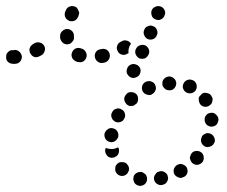

<svg xmlns="http://www.w3.org/2000/svg" viewBox="-42 -583 738 623"><path d="M426 16Q418 21 409 20L408 19Q404 19 400 16Q397 14 394 10Q392 6 391 2Q390 -3 391 -7Q392 -16 400 -21Q408 -26 417 -25Q422 -24 425 -21Q429 -19 432 -15Q433 -13 434 -10Q435 -8 435 -5Q435 -3 435 -1Q435 -1 435 0Q435 1 435 2Q433 11 426 16ZM493 14Q497 11 499 8Q502 4 503 -1Q504 -5 503 -9Q503 -10 502 -11Q502 -12 502 -12Q502 -13 502 -13Q499 -21 491 -25Q484 -29 476 -27Q472 -26 468 -24Q464 -21 462 -17Q459 -14 458 -9Q457 -5 458 0Q460 9 468 14Q476 19 485 17Q489 16 493 14ZM555 -9Q563 -13 566 -22Q568 -31 564 -39Q563 -40 563 -41Q563 -41 562 -42Q562 -42 561 -43Q559 -46 556 -47Q553 -49 550 -50Q546 -51 541 -51Q537 -50 533 -48Q525 -43 522 -34Q520 -25 524 -17Q527 -13 530 -11Q534 -8 538 -7Q542 -5 547 -6Q551 -7 555 -9ZM354 -12Q345 -12 338 -19Q335 -22 333 -27Q331 -31 332 -35Q332 -40 333 -44Q335 -48 338 -51Q345 -58 354 -57Q364 -57 370 -51V-50Q374 -47 375 -43Q377 -39 377 -34Q377 -33 376 -31Q376 -30 376 -28Q375 -28 375 -27Q373 -24 371 -20Q371 -20 371 -19Q370 -19 370 -19Q363 -12 354 -12ZM618 -63Q620 -68 619 -72Q619 -77 617 -81Q615 -85 612 -88Q612 -88 611 -88Q611 -89 610 -89Q609 -90 607 -91Q601 -94 593 -93Q585 -92 580 -86Q577 -82 576 -78Q574 -74 574 -69Q575 -65 577 -61Q579 -57 582 -54Q589 -48 598 -48Q607 -49 614 -56Q617 -59 618 -63ZM319 -71Q314 -72 310 -74Q306 -77 304 -80Q301 -84 300 -88V-89Q299 -92 299 -96Q300 -100 301 -103Q306 -101 312 -100Q320 -99 328 -100Q335 -102 341 -105Q342 -104 343 -102Q343 -101 344 -99Q345 -93 343 -86Q341 -80 336 -76Q332 -75 329 -72Q329 -72 328 -72Q328 -72 327 -72Q323 -71 319 -71ZM653 -137Q649 -146 641 -149Q640 -150 640 -150Q639 -150 639 -150Q636 -150 634 -151Q631 -151 629 -151Q626 -150 624 -149Q619 -147 616 -144Q613 -141 612 -137V-136Q608 -128 612 -119Q616 -111 624 -107Q633 -104 641 -108Q650 -111 653 -120H654Q657 -129 653 -137ZM301 -131Q306 -124 316 -122Q320 -121 324 -122Q329 -123 332 -126Q336 -128 338 -132Q341 -136 342 -140V-141Q343 -150 338 -158Q333 -165 323 -167Q319 -168 315 -167Q310 -166 307 -163Q303 -161 301 -157Q298 -153 297 -149V-148Q296 -139 301 -131ZM667 -196Q666 -205 659 -211Q653 -218 643 -217Q643 -217 642 -217Q642 -217 642 -217Q638 -216 634 -215Q632 -214 631 -213Q629 -212 628 -210Q625 -207 623 -203Q622 -199 622 -194Q622 -185 629 -178Q636 -172 645 -172Q649 -172 654 -174Q658 -176 661 -179Q664 -183 665 -187Q667 -191 667 -196ZM341 -186Q345 -186 348 -187Q352 -188 356 -191Q359 -194 361 -198Q366 -206 363 -215Q361 -224 352 -228Q348 -231 344 -231Q339 -232 335 -230Q331 -229 327 -226Q324 -223 322 -219Q317 -211 320 -202Q323 -193 331 -189Q331 -188 332 -188Q333 -188 333 -187Q334 -187 335 -187Q338 -186 341 -186ZM644 -271V-272Q642 -275 638 -278Q635 -280 630 -281Q626 -282 621 -282Q617 -281 613 -279Q613 -278 612 -278Q612 -278 612 -277Q609 -274 606 -271Q606 -270 605 -270Q602 -265 603 -259Q603 -253 606 -248V-247Q611 -239 620 -237Q629 -235 637 -240Q641 -243 644 -246Q646 -250 647 -254Q648 -259 648 -263Q647 -267 644 -271ZM376 -240Q379 -239 382 -239Q387 -239 391 -240Q395 -242 398 -245H399Q406 -251 406 -260Q407 -270 401 -277Q394 -284 385 -284Q376 -285 369 -279V-278Q362 -272 361 -263Q361 -254 367 -247Q367 -246 368 -246Q368 -245 368 -245Q370 -244 371 -243Q373 -241 376 -240ZM420 -306Q424 -315 432 -318H433Q441 -322 450 -318Q459 -315 462 -306Q466 -297 462 -289Q458 -280 450 -277V-276Q442 -273 435 -276Q427 -278 423 -284Q422 -285 421 -286Q421 -287 421 -288Q420 -288 420 -289Q417 -297 420 -306ZM565 -323Q574 -327 582 -323H583Q591 -320 595 -311Q598 -302 595 -294Q591 -285 583 -282Q574 -278 565 -282Q559 -284 555 -290Q551 -296 551 -303Q552 -306 552 -309Q552 -309 553 -310Q553 -310 553 -311Q557 -320 565 -323ZM490 -327Q497 -334 506 -335Q515 -335 522 -329Q529 -323 530 -314Q530 -304 524 -297Q518 -290 509 -290H508Q500 -290 494 -294Q488 -299 485 -306Q485 -307 485 -308Q485 -309 485 -310Q485 -310 485 -311Q484 -320 490 -327ZM370 -345Q374 -336 382 -332Q391 -328 399 -332Q408 -335 412 -343V-344Q416 -352 413 -361Q409 -370 401 -373Q392 -377 384 -374Q375 -371 371 -362Q367 -353 370 -345ZM23 -383Q29 -390 29 -399Q28 -409 21 -415Q15 -421 5 -421Q3 -420 0 -420Q-4 -421 -9 -419Q-13 -417 -16 -414Q-19 -411 -21 -407Q-22 -403 -22 -398Q-23 -389 -16 -382Q-9 -376 0 -376Q4 -375 7 -376Q17 -376 23 -383ZM311 -390Q316 -398 314 -407Q312 -416 305 -421Q297 -426 288 -424Q286 -424 284 -423Q274 -422 269 -414Q264 -406 266 -397Q268 -388 275 -383Q283 -377 292 -379Q295 -380 297 -380Q306 -382 311 -390ZM218 -381Q223 -381 227 -383Q231 -385 234 -389Q237 -392 238 -396Q241 -405 237 -413Q233 -422 224 -425Q222 -425 221 -426Q212 -429 204 -426Q195 -422 192 -413Q190 -409 190 -405Q190 -400 192 -396Q193 -392 197 -389Q200 -386 204 -384Q207 -383 209 -382Q214 -381 218 -381ZM398 -423Q398 -422 398 -422Q395 -413 399 -405Q404 -396 412 -393Q421 -391 429 -394Q436 -398 440 -406Q444 -414 441 -423Q437 -432 429 -436Q420 -439 412 -436Q403 -433 399 -424Q399 -423 398 -423ZM103 -418Q106 -427 101 -435Q96 -443 87 -445Q78 -447 70 -443Q68 -441 65 -440Q61 -437 58 -434Q56 -430 54 -426Q53 -422 54 -417Q54 -413 57 -409Q61 -401 70 -398Q79 -396 87 -401Q90 -402 93 -404Q101 -409 103 -418ZM383 -441Q378 -449 370 -451Q361 -454 353 -449L349 -447Q341 -443 338 -434Q335 -425 340 -417Q344 -408 353 -406Q362 -403 370 -408L374 -410Q374 -410 374 -410Q375 -410 375 -410Q375 -411 375 -412Q374 -421 377 -429Q377 -431 378 -433Q380 -437 383 -441ZM161 -445Q167 -439 177 -439Q181 -440 185 -441Q189 -443 192 -447Q195 -450 197 -454Q199 -458 198 -463Q198 -464 198 -466Q198 -476 192 -482Q185 -489 176 -489Q167 -489 160 -482Q153 -476 153 -466Q153 -464 153 -461Q154 -452 161 -445ZM426 -469Q429 -460 438 -456Q446 -453 455 -456Q464 -460 467 -469Q471 -477 467 -486Q464 -495 455 -498Q446 -502 438 -498Q429 -495 426 -486Q422 -477 426 -469ZM168 -535Q168 -531 170 -527Q172 -523 175 -520Q179 -517 183 -515Q187 -514 192 -514Q196 -514 200 -516Q204 -518 207 -521Q210 -525 212 -529L213 -533Q215 -537 215 -542Q214 -546 212 -550Q210 -555 207 -558Q204 -561 200 -562Q191 -565 182 -561Q174 -557 171 -548L169 -544Q168 -540 168 -535ZM450 -548Q448 -544 449 -540Q449 -535 451 -531Q452 -527 456 -524Q459 -521 463 -520Q472 -516 480 -520Q489 -524 492 -533Q496 -542 492 -550Q488 -559 479 -562Q470 -565 462 -561Q453 -557 450 -549Z"/></svg>

Font: FRB American Cursive Dotted Extrabold
Style: Bold Italic
Weight: 800
Italic angle: -25°
Version: Version 2.0;Modular Font Editor K font №1